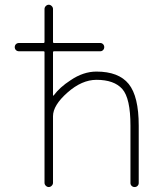

<svg xmlns="http://www.w3.org/2000/svg" viewBox="-20 -794 662 794"><path d="M58.6 -582Q50.8 -582 45.9 -586.9Q41 -591.8 41 -599.1Q41 -606.4 45.9 -611.3Q50.8 -616.2 58.6 -616.2H160.2Q164.1 -616.2 164.1 -621.1V-756.8Q164.1 -763.7 169.4 -769Q174.8 -774.4 181.6 -774.4Q188.5 -774.4 193.8 -769Q199.2 -763.7 199.2 -756.8V-621.1Q199.2 -616.2 203.1 -616.2H394.5Q401.4 -616.2 406.2 -611.3Q411.1 -606.4 411.1 -599.1Q411.1 -591.8 406.2 -586.9Q401.4 -582 394.5 -582H203.1Q199.2 -582 199.2 -578.1V-400.4Q199.2 -398.4 200.2 -398.4Q201.2 -398.4 202.1 -399.4Q227.5 -433.6 271.5 -461.9Q324.2 -498 378.9 -498Q470.7 -498 512.2 -446.8Q553.7 -395.5 553.7 -274.4V-37.1Q553.7 -30.3 548.8 -25.4Q543.9 -20.5 536.6 -20.5Q529.3 -20.5 524.4 -25.4Q519.5 -30.3 519.5 -37.1V-274.4Q519.5 -387.7 485.8 -425.8Q452.1 -463.9 378.9 -463.9Q318.4 -463.9 258.8 -411.1Q199.2 -358.4 199.2 -313.5V-38.1Q199.2 -31.2 193.8 -25.9Q188.5 -20.5 181.6 -20.5Q174.8 -20.5 169.4 -25.9Q164.1 -31.2 164.1 -38.1V-578.1Q164.1 -582 160.2 -582Z"/></svg>

Font: Gen Jyuu Gothic ExtraLight
Style: Regular
Weight: 100
Designer: [Source Han Sans]
Ryoko NISHIZUKA  (kana & ideographs); Paul D. Hunt (Latin, Greek & Cyrillic); Wenlong ZHANG  (bopomofo
Version: Version 1.002.20150607